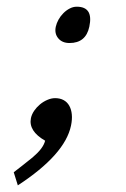

<svg xmlns="http://www.w3.org/2000/svg" viewBox="-20 -499 377 573"><path d="M246.6 -419.4Q236.3 -370.6 187.5 -370.6Q165.5 -370.6 153.8 -384.8Q142.1 -398.9 146.5 -419.4Q148.9 -430.2 154.8 -440.7Q160.6 -451.2 169.2 -459.7Q177.7 -468.3 188 -473.6Q198.2 -479 209 -479Q259.3 -479 246.6 -419.4ZM21 15.1Q30.3 7.8 45.2 -3.7Q60.1 -15.1 78.6 -30.3H78.1Q108.9 -55.7 114.7 -79.1Q64.5 -107.9 72.3 -146.5Q74.7 -157.7 82 -168.5Q89.4 -179.2 99.4 -187.5Q109.4 -195.8 121.3 -200.9Q133.3 -206.1 144.5 -206.1Q159.2 -206.1 169.9 -200.2Q180.7 -194.3 186.8 -183.3Q192.9 -172.4 194.3 -157.5Q195.8 -142.6 191.9 -124Q173.8 -37.6 33.2 54.2Z"/></svg>

Font: XB Khoramshahr
Style: Italic
Weight: 400
Italic angle: -12°
Designer: Behnam
Foundry: Irmug
Version: Version 8.005 2009